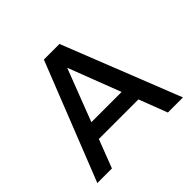

<svg xmlns="http://www.w3.org/2000/svg" viewBox="-170 -906 1097 1097"><g transform="rotate(-45 378.0 -357.5)"><path d="M582 -172H170V-270H582ZM724 0H602L357 -637H395L150 0H32L315 -715H441Z"/></g></svg>

Font: Wix Madefor Display SemiBold
Style: Regular
Weight: 600
Designer: Dalton Maag Ltd
Foundry: Dalton Maag Ltd
Version: Version 3.100